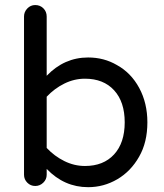

<svg xmlns="http://www.w3.org/2000/svg" viewBox="-20 -739 656 769"><path d="M167 -62.5V-39.1Q167 -20.5 153.3 -7.3Q139.6 5.9 121.1 5.9Q102.5 5.9 89.4 -7.3Q76.2 -20.5 76.2 -39.1V-672.9Q76.2 -691.4 89.4 -705.1Q102.5 -718.8 121.1 -718.8Q140.6 -718.8 153.8 -705.6Q167 -692.4 167 -672.9V-435.5Q237.3 -508.8 333 -508.8Q396.5 -508.8 448.2 -478.5Q504.9 -447.3 537.6 -386.7Q570.3 -326.2 570.3 -249Q570.3 -168.9 537.1 -111.3Q503.9 -52.7 449.7 -21Q395.5 10.7 333 10.7Q237.3 10.7 167 -62.5ZM479.5 -249Q479.5 -331.1 437 -377.4Q394.5 -423.8 320.3 -423.8Q277.3 -423.8 237.8 -404.3Q198.2 -384.8 167 -351.6V-146.5Q198.2 -113.3 237.8 -93.8Q277.3 -74.2 320.3 -74.2Q394.5 -74.2 437 -120.6Q479.5 -167 479.5 -249Z"/></svg>

Font: FakePearl
Style: Regular
Weight: 400
Version: Version 1.2